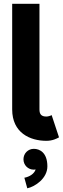

<svg xmlns="http://www.w3.org/2000/svg" viewBox="-20 -743 339 1031"><path d="M257.3 -125C251.5 -121.1 237.8 -117.2 229 -117.2C202.1 -117.2 191.9 -129.4 191.9 -155.3V-722.7H45.4V-155.3C45.4 -29.8 141.1 13.2 229 13.2C262.7 13.2 284.7 1 296.9 -5.4ZM106 112.3C106 143.6 130.4 168 161.6 168C165 168 168.5 167.5 171.4 167C163.6 190.9 137.7 206.5 110.8 211.4L126.5 268.1C167.5 259.8 234.4 215.3 234.4 150.4C234.4 76.2 192.9 56.2 161.6 56.2C130.4 56.2 106 81.1 106 112.3Z"/></svg>

Font: Giphurs ExtraBold
Style: Regular
Weight: 800
Version: Version 1.000